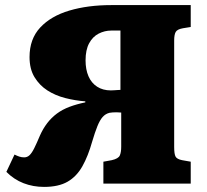

<svg xmlns="http://www.w3.org/2000/svg" viewBox="-20 -721 814 754"><path d="M153 13Q110 13 72.5 -1.5Q35 -16 5 -46L37 -114Q47 -109 56 -106Q65 -103 75 -103Q87 -103 96 -111.5Q105 -120 114.5 -139Q124 -158 137 -189Q149 -216 165.5 -237.5Q182 -259 203.5 -275Q225 -291 253 -301.5Q281 -312 315 -319V-323Q275 -326 236 -336Q197 -346 166 -366Q135 -386 115.5 -418Q96 -450 96 -497Q96 -568 138 -613Q180 -658 252.5 -679.5Q325 -701 417 -701H729V-615L698 -610Q676 -606 670 -595.5Q664 -585 664 -562V-144Q664 -116 669.5 -106Q675 -96 695 -92L729 -86V0H386V-86L419 -92Q445 -98 450.5 -110.5Q456 -123 456 -145V-279Q446 -280 437.5 -280Q429 -280 422.5 -279.5Q416 -279 410 -278Q394 -274 383 -261.5Q372 -249 362.5 -225.5Q353 -202 342 -165Q326 -108 303.5 -68Q281 -28 245.5 -7.5Q210 13 153 13ZM415 -366Q421 -366 428 -366.5Q435 -367 442.5 -367.5Q450 -368 453 -368V-601H417Q391 -601 367.5 -589Q344 -577 330 -551Q316 -525 316 -484Q316 -448 327.5 -421.5Q339 -395 361.5 -380.5Q384 -366 415 -366Z"/></svg>

Font: Literata ExtraBold
Style: Regular
Weight: 800
Designer: Latin by Veronika Burian and Jose Scaglione. Greek by Irene Vlachou. Cyrillic by Vera Evstafieva.
Foundry: TypeTogether
Version: Version 3.103;gftools[0.9.29]